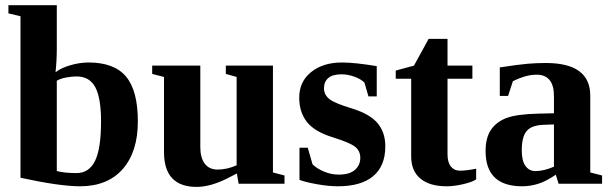

<svg xmlns="http://www.w3.org/2000/svg" viewBox="-20 -714 2374 746"><path d="M372.6 -242.7Q372.6 -333 350.3 -375Q328.1 -417 277.3 -417Q258.8 -417 236.8 -412.8Q214.8 -408.7 200.7 -400.4V-49.3Q231.9 -41.5 277.3 -41.5Q325.7 -41.5 349.1 -88.6Q372.6 -135.7 372.6 -242.7ZM59.6 -650.9 12.7 -662.1V-693.8H200.7V-525.4Q200.7 -480 195.8 -433.1Q215.3 -449.2 252.2 -460.2Q289.1 -471.2 324.2 -471.2Q423.8 -471.2 469.7 -416.5Q515.6 -361.8 515.6 -242.2Q515.6 -124 456.8 -57.1Q397.9 9.8 291 9.8Q211.9 9.8 59.6 -23.4Z M900.4 -40 867.2 -22.9Q798.8 12.2 744.1 12.2Q617.2 12.2 617.2 -123V-415L571.3 -426.8V-459H758.3V-142.1Q758.3 -101.1 775.6 -78.1Q793 -55.2 825.2 -55.2Q862.3 -55.2 899.4 -71.8V-415L857.4 -426.8V-459H1040.5V-43.9L1085.4 -32.2V0H907.2Z M1477.1 -145.5Q1477.1 -68.8 1429.9 -29.5Q1382.8 9.8 1293 9.8Q1255.9 9.8 1211.2 1.7Q1166.5 -6.3 1143.6 -15.1V-140.1H1175.8L1194.3 -75.7Q1211.4 -58.6 1239.3 -47.1Q1267.1 -35.6 1295.9 -35.6Q1338.4 -35.6 1359.1 -54Q1379.9 -72.3 1379.9 -100.6Q1379.9 -127.4 1359.9 -143.6Q1339.8 -159.7 1272.5 -180.7Q1201.7 -202.6 1172.1 -240.7Q1142.6 -278.8 1142.6 -334.5Q1142.6 -397 1189 -434.1Q1235.4 -471.2 1308.6 -471.2Q1358.9 -471.2 1443.8 -457V-339.4H1411.6L1396 -393.1Q1381.8 -407.2 1356.2 -416.3Q1330.6 -425.3 1307.6 -425.3Q1272.5 -425.3 1255.6 -410.9Q1238.8 -396.5 1238.8 -371.6Q1238.8 -345.7 1259.8 -329.1Q1280.8 -312.5 1346.2 -293Q1417.5 -271 1447.3 -235.1Q1477.1 -199.2 1477.1 -145.5Z M1715.3 9.8Q1649.4 9.8 1613.5 -20Q1577.6 -49.8 1577.6 -106V-408.2H1517.6V-439.9L1588.4 -459L1645.5 -563H1718.8V-459H1815.4V-408.2H1718.8V-114.7Q1718.8 -83 1731.9 -66.9Q1745.1 -50.8 1766.6 -50.8Q1792.5 -50.8 1830.1 -58.6V-17.1Q1815.4 -6.8 1780 1.5Q1744.6 9.8 1715.3 9.8Z M2101.1 -469.2Q2273.4 -469.2 2273.4 -342.3V-43.9L2319.3 -32.2V0H2150.4L2139.6 -35.2Q2101.6 -9.3 2070.8 0.2Q2040 9.8 2008.8 9.8Q1866.7 9.8 1866.7 -127Q1866.7 -178.7 1887.7 -209.7Q1908.7 -240.7 1948.2 -255.6Q1987.8 -270.5 2072.8 -272.5L2132.3 -273.9V-340.8Q2132.3 -423.8 2064.5 -423.8Q2023.4 -423.8 1972.7 -398.4L1954.1 -341.3H1921.9V-452.1Q1995.6 -463.4 2030.3 -466.3Q2064.9 -469.2 2101.1 -469.2ZM2132.3 -230.5 2091.3 -229Q2043.9 -227.1 2025.6 -204.1Q2007.3 -181.2 2007.3 -129.9Q2007.3 -88.4 2022 -68.8Q2036.6 -49.3 2060.1 -49.3Q2093.3 -49.3 2132.3 -66.4Z"/></svg>

Font: Liberation Serif
Style: Bold
Weight: 700
Designer: Steve Matteson
Foundry: Ascender Corporation
Version: Version 2.1.5